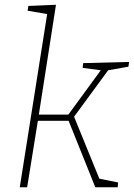

<svg xmlns="http://www.w3.org/2000/svg" viewBox="-20 -786 562 806"><path d="M519 -506 434 -491 291 -296 397 -36 476 -20 474 0H380L268 -279H139L94 0H63L178 -727L96 -741L99 -761L215 -766L143 -305H267L403 -491L327 -501L329 -521L522 -526Z"/></svg>

Font: Bitter Pro ExtraLight
Style: Italic
Weight: 275
Italic angle: -9°
Designer: Sol Matas, and Bitter project Authors
Foundry: Sol Matas
Version: Version 1.010